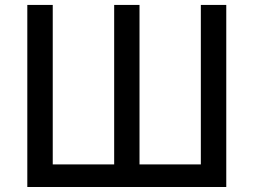

<svg xmlns="http://www.w3.org/2000/svg" viewBox="-20 -747 1013 767"><path d="M89.1 0H883.9V-727.3H782.3V-90.2H537.3V-727.3H436.1V-90.2H190.7V-727.3H89.1Z"/></svg>

Font: Inter 465
Style: Regular
Weight: 400
Designer: Rasmus Andersson
Foundry: rsms
Version: Version 3.019;Glyphs 3.1.2 (3151)